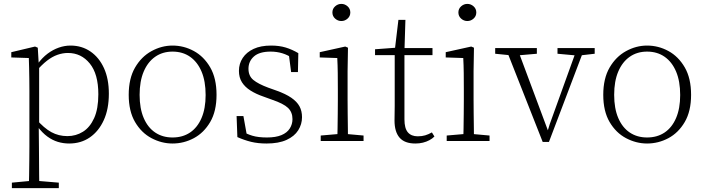

<svg xmlns="http://www.w3.org/2000/svg" viewBox="-20 -724 3620 986"><path d="M41 242V214L147 204H163L282 214V242ZM128 242Q129 212 129.5 175.5Q130 139 130.5 100.5Q131 62 131 29V-259Q131 -291 130.5 -320Q130 -349 129.5 -375.5Q129 -402 128 -426L38 -429V-456L160 -485L174 -479L179 -394L181 -391V-79L179 -73L180 30Q180 63 180.5 101Q181 139 181 176Q181 213 182 242ZM335 13Q305 13 277 4.5Q249 -4 223 -23Q197 -42 173 -74H157L165 -113Q206 -66 243.5 -45.5Q281 -25 326 -25Q370 -25 406 -47.5Q442 -70 463.5 -117.5Q485 -165 485 -240Q485 -344 441 -398Q397 -452 329 -452Q302 -452 275 -442.5Q248 -433 221 -412Q194 -391 164 -356L157 -394H172Q197 -428 224.5 -448.5Q252 -469 282 -479.5Q312 -490 342 -490Q400 -490 444.5 -459.5Q489 -429 514 -374Q539 -319 539 -243Q539 -164 513 -107Q487 -50 441.5 -18.5Q396 13 335 13Z M866 13Q810 13 758 -14.5Q706 -42 673.5 -97.5Q641 -153 641 -237Q641 -321 673.5 -377Q706 -433 758 -461.5Q810 -490 866 -490Q924 -490 975.5 -462Q1027 -434 1059.5 -378Q1092 -322 1092 -237Q1092 -153 1059.5 -97.5Q1027 -42 975.5 -14.5Q924 13 866 13ZM866 -18Q918 -18 956 -43.5Q994 -69 1015 -118Q1036 -167 1036 -236Q1036 -307 1015 -356.5Q994 -406 956 -432.5Q918 -459 866 -459Q815 -459 777 -432.5Q739 -406 718 -356.5Q697 -307 697 -237Q697 -167 718 -118Q739 -69 777 -43.5Q815 -18 866 -18Z M1349 13Q1305 13 1270 4.5Q1235 -4 1199 -20L1195 -128H1230L1250 -17H1220V-52Q1246 -36 1276 -27Q1306 -18 1351 -18Q1396 -18 1425 -30Q1454 -42 1468 -64Q1482 -86 1482 -112Q1482 -148 1459 -170Q1436 -192 1377 -212L1333 -228Q1295 -241 1266.5 -259Q1238 -277 1222.5 -301.5Q1207 -326 1207 -360Q1207 -397 1226.5 -426.5Q1246 -456 1282.5 -473Q1319 -490 1372 -490Q1414 -490 1447 -480Q1480 -470 1512 -451L1510 -354H1475L1462 -454H1487V-422Q1458 -442 1429.5 -450.5Q1401 -459 1370 -459Q1312 -459 1284 -434Q1256 -409 1256 -371Q1256 -334 1281 -313.5Q1306 -293 1357 -274L1399 -259Q1447 -242 1476 -222Q1505 -202 1518 -178Q1531 -154 1531 -122Q1531 -86 1511.5 -55Q1492 -24 1451.5 -5.5Q1411 13 1349 13Z M1627 0V-28L1732 -37H1747L1847 -28V0ZM1712 0Q1713 -25 1713.5 -62.5Q1714 -100 1714.5 -140Q1715 -180 1715 -212V-261Q1715 -308 1714.5 -349Q1714 -390 1712 -426L1622 -429V-456L1753 -485L1767 -479L1765 -359V-212Q1765 -180 1765.5 -140Q1766 -100 1766.5 -62.5Q1767 -25 1767 0ZM1733 -616Q1715 -616 1701 -628.5Q1687 -641 1687 -660Q1687 -679 1701 -691.5Q1715 -704 1733 -704Q1751 -704 1765 -691.5Q1779 -679 1779 -660Q1779 -641 1765 -628.5Q1751 -616 1733 -616Z M2033 -441V-477H2201V-441ZM2113 13Q2058 13 2032 -17Q2006 -47 2006 -105Q2006 -125 2006.5 -142Q2007 -159 2007 -181V-441H1906V-471L2027 -480L2007 -463L2026 -622H2062L2057 -462V-450V-111Q2057 -65 2074.5 -44.5Q2092 -24 2125 -24Q2147 -24 2163.5 -29Q2180 -34 2198 -44L2211 -23Q2200 -12 2185 -4Q2170 4 2152 8.5Q2134 13 2113 13Z M2274 0V-28L2379 -37H2394L2494 -28V0ZM2359 0Q2360 -25 2360.5 -62.5Q2361 -100 2361.5 -140Q2362 -180 2362 -212V-261Q2362 -308 2361.5 -349Q2361 -390 2359 -426L2269 -429V-456L2400 -485L2414 -479L2412 -359V-212Q2412 -180 2412.5 -140Q2413 -100 2413.5 -62.5Q2414 -25 2414 0ZM2380 -616Q2362 -616 2348 -628.5Q2334 -641 2334 -660Q2334 -679 2348 -691.5Q2362 -704 2380 -704Q2398 -704 2412 -691.5Q2426 -679 2426 -660Q2426 -641 2412 -628.5Q2398 -616 2380 -616Z M2767 5 2577 -477H2636L2799 -40H2789L2803 -86L2944 -477H2982L2799 5ZM2523 -448V-477H2737V-448L2633 -439H2613ZM2843 -448V-477H3034V-448L2956 -439H2941Z M3303 13Q3247 13 3195 -14.5Q3143 -42 3110.5 -97.5Q3078 -153 3078 -237Q3078 -321 3110.5 -377Q3143 -433 3195 -461.5Q3247 -490 3303 -490Q3361 -490 3412.5 -462Q3464 -434 3496.5 -378Q3529 -322 3529 -237Q3529 -153 3496.5 -97.5Q3464 -42 3412.5 -14.5Q3361 13 3303 13ZM3303 -18Q3355 -18 3393 -43.5Q3431 -69 3452 -118Q3473 -167 3473 -236Q3473 -307 3452 -356.5Q3431 -406 3393 -432.5Q3355 -459 3303 -459Q3252 -459 3214 -432.5Q3176 -406 3155 -356.5Q3134 -307 3134 -237Q3134 -167 3155 -118Q3176 -69 3214 -43.5Q3252 -18 3303 -18Z"/></svg>

Font: Source Serif 4 18pt Light
Style: Regular
Weight: 300
Designer: Frank Grießhammer
Foundry: Adobe Systems Incorporated
Version: Version 4.004;hotconv 1.0.116;makeotfexe 2.5.65601